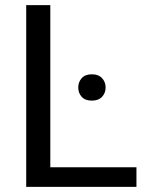

<svg xmlns="http://www.w3.org/2000/svg" viewBox="-20 -731 579 751"><path d="M513.7 -76.7V0H82.5V-710.9H176.8V-76.7ZM339.4 -440.4Q365.2 -440.4 379.2 -425.3Q393.1 -410.2 393.1 -388.7Q393.1 -367.2 379.2 -352.3Q365.2 -337.4 339.4 -337.4Q313 -337.4 299.6 -352.3Q286.1 -367.2 286.1 -388.7Q286.1 -410.2 299.6 -425.3Q313 -440.4 339.4 -440.4Z"/></svg>

Font: Roboto21382017
Style: Regular
Weight: 400
Designer: Christian Robertson
Foundry: Google
Version: Version 2.138; 2017